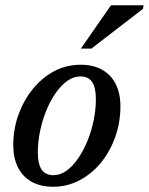

<svg xmlns="http://www.w3.org/2000/svg" viewBox="-20 -700 566 731"><path d="M287 -453.5Q335.5 -453.5 369.2 -434.2Q403 -415 420.8 -379.5Q438.5 -344 438.5 -295.5Q438.5 -234.5 419 -179.2Q399.5 -124 364.8 -81.2Q330 -38.5 283.2 -13.8Q236.5 11 182 11Q134 11 100 -8.2Q66 -27.5 48.2 -63Q30.5 -98.5 30.5 -147Q30.5 -208 50.2 -263Q70 -318 104.8 -361Q139.5 -404 186 -428.8Q232.5 -453.5 287 -453.5ZM183.5 -33Q209 -33 233 -50Q257 -67 277.2 -96.5Q297.5 -126 312.8 -163.2Q328 -200.5 336.5 -241.5Q345 -282.5 345 -322.5Q345 -367.5 330.5 -388.2Q316 -409 286 -409Q260 -409 236.2 -392Q212.5 -375 192 -345.8Q171.5 -316.5 156.2 -279Q141 -241.5 132.5 -200.5Q124 -159.5 124 -120Q124 -75.5 138.8 -54.2Q153.5 -33 183.5 -33ZM288 -515 402.5 -680H526.5L524.5 -666.5L328 -515Z"/></svg>

Font: Newsreader 16pt 16pt Medium
Style: Italic
Weight: 500
Italic angle: -17°
Version: Version 1.003